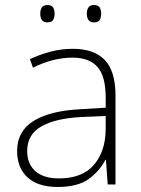

<svg xmlns="http://www.w3.org/2000/svg" viewBox="-20 -733 561 763"><path d="M269 -539Q354 -539 396.5 -494.5Q439 -450 439 -353V0H408L401 -98H399Q375 -52 331.5 -21Q288 10 209 10Q131 10 89.5 -28Q48 -66 48 -133Q48 -212 113.5 -252.5Q179 -293 300 -299L400 -305V-345Q400 -431 367 -467.5Q334 -504 268 -504Q191 -504 111 -464L99 -498Q137 -516 180 -527.5Q223 -539 269 -539ZM304 -268Q202 -263 145 -231Q88 -199 88 -133Q88 -81 121 -52.5Q154 -24 213 -24Q307 -24 353 -77.5Q399 -131 400 -219V-272ZM140 -679Q140 -694 146.5 -703.5Q153 -713 168 -713Q185 -713 191 -703.5Q197 -694 197 -679Q197 -663 191 -653.5Q185 -644 168 -644Q153 -644 146.5 -653.5Q140 -663 140 -679ZM325 -679Q325 -694 331.5 -703.5Q338 -713 353 -713Q370 -713 376 -703.5Q382 -694 382 -679Q382 -663 376 -653.5Q370 -644 353 -644Q338 -644 331.5 -653.5Q325 -663 325 -679Z"/></svg>

Font: Noto Sans Devanagari ExtraLight
Style: Regular
Weight: 200
Designer: Jelle Bosma - Monotype Design Team
Foundry: Monotype Imaging Inc.
Version: Version 2.004; ttfautohint (v1.8.4.7-5d5b)